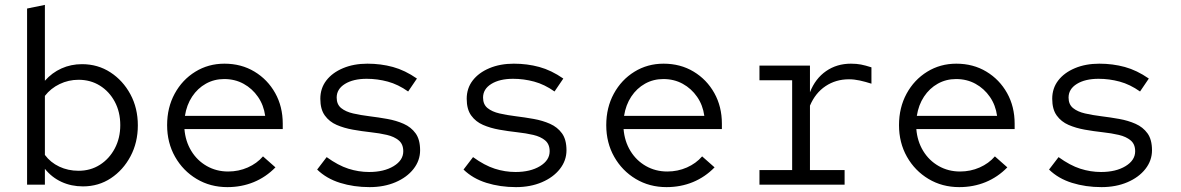

<svg xmlns="http://www.w3.org/2000/svg" viewBox="-20 -757 4840 787"><path d="M91 0V-722L164 -737V-426Q193 -459 232 -476.5Q271 -494 316 -494Q381 -494 432.5 -460.5Q484 -427 514.5 -370.5Q545 -314 545 -243Q545 -173 515 -116.5Q485 -60 434.5 -26.5Q384 7 320 7Q272 7 232 -11.5Q192 -30 164 -65V0ZM302 -57Q351 -57 389.5 -81.5Q428 -106 450.5 -148.5Q473 -191 473 -244Q473 -298 450.5 -340Q428 -382 389.5 -406Q351 -430 302 -430Q261 -430 224.5 -412.5Q188 -395 164 -364V-122Q187 -91 223 -74Q259 -57 302 -57Z M912 10Q842 10 786 -23.5Q730 -57 697.5 -114.5Q665 -172 665 -244Q665 -316 696 -373Q727 -430 780.5 -463Q834 -496 900 -496Q969 -496 1023 -463.5Q1077 -431 1108 -375.5Q1139 -320 1139 -250V-228H736Q740 -178 764 -138.5Q788 -99 827.5 -76.5Q867 -54 915 -54Q958 -54 995.5 -70.5Q1033 -87 1058 -116L1109 -71Q1070 -31 1020 -10.5Q970 10 912 10ZM738 -282H1067Q1061 -326 1037.5 -360Q1014 -394 978.5 -413.5Q943 -433 899 -433Q858 -433 824 -414Q790 -395 767.5 -361Q745 -327 738 -282Z M1495 10Q1430 10 1374 -7.5Q1318 -25 1280 -62L1319 -113Q1366 -79 1408 -65.5Q1450 -52 1493 -52Q1554 -52 1593.5 -76Q1633 -100 1633 -137Q1633 -166 1614.5 -181.5Q1596 -197 1566 -204Q1536 -211 1499.5 -215Q1463 -219 1426.5 -225.5Q1390 -232 1360 -245Q1330 -258 1311.5 -283.5Q1293 -309 1293 -352Q1293 -395 1317.5 -427Q1342 -459 1386 -477.5Q1430 -496 1486 -496Q1541 -496 1590.5 -482.5Q1640 -469 1689 -435L1653 -382Q1612 -411 1569.5 -422.5Q1527 -434 1483 -434Q1428 -434 1394 -413Q1360 -392 1360 -357Q1360 -329 1378.5 -314Q1397 -299 1427.5 -292Q1458 -285 1494.5 -280.5Q1531 -276 1567.5 -269.5Q1604 -263 1634.5 -249.5Q1665 -236 1683.5 -210.5Q1702 -185 1702 -141Q1702 -99 1675 -64.5Q1648 -30 1601 -10Q1554 10 1495 10Z M2095 10Q2030 10 1974 -7.5Q1918 -25 1880 -62L1919 -113Q1966 -79 2008 -65.5Q2050 -52 2093 -52Q2154 -52 2193.5 -76Q2233 -100 2233 -137Q2233 -166 2214.5 -181.5Q2196 -197 2166 -204Q2136 -211 2099.5 -215Q2063 -219 2026.5 -225.5Q1990 -232 1960 -245Q1930 -258 1911.5 -283.5Q1893 -309 1893 -352Q1893 -395 1917.5 -427Q1942 -459 1986 -477.5Q2030 -496 2086 -496Q2141 -496 2190.5 -482.5Q2240 -469 2289 -435L2253 -382Q2212 -411 2169.5 -422.5Q2127 -434 2083 -434Q2028 -434 1994 -413Q1960 -392 1960 -357Q1960 -329 1978.5 -314Q1997 -299 2027.5 -292Q2058 -285 2094.5 -280.5Q2131 -276 2167.5 -269.5Q2204 -263 2234.5 -249.5Q2265 -236 2283.5 -210.5Q2302 -185 2302 -141Q2302 -99 2275 -64.5Q2248 -30 2201 -10Q2154 10 2095 10Z M2712 10Q2642 10 2586 -23.5Q2530 -57 2497.5 -114.5Q2465 -172 2465 -244Q2465 -316 2496 -373Q2527 -430 2580.5 -463Q2634 -496 2700 -496Q2769 -496 2823 -463.5Q2877 -431 2908 -375.5Q2939 -320 2939 -250V-228H2536Q2540 -178 2564 -138.5Q2588 -99 2627.5 -76.5Q2667 -54 2715 -54Q2758 -54 2795.5 -70.5Q2833 -87 2858 -116L2909 -71Q2870 -31 2820 -10.5Q2770 10 2712 10ZM2538 -282H2867Q2861 -326 2837.5 -360Q2814 -394 2778.5 -413.5Q2743 -433 2699 -433Q2658 -433 2624 -414Q2590 -395 2567.5 -361Q2545 -327 2538 -282Z M3093 0V-60H3227V-428H3093V-488H3300V-379Q3322 -435 3366 -465.5Q3410 -496 3468 -496Q3491 -496 3509 -492.5Q3527 -489 3552 -481V-414Q3527 -422 3504.3 -427Q3481.6 -432 3460 -432Q3406 -432 3364 -404Q3322 -376 3300 -324V-60H3442V0Z M3912 10Q3842 10 3786 -23.5Q3730 -57 3697.5 -114.5Q3665 -172 3665 -244Q3665 -316 3696 -373Q3727 -430 3780.5 -463Q3834 -496 3900 -496Q3969 -496 4023 -463.5Q4077 -431 4108 -375.5Q4139 -320 4139 -250V-228H3736Q3740 -178 3764 -138.5Q3788 -99 3827.5 -76.5Q3867 -54 3915 -54Q3958 -54 3995.5 -70.5Q4033 -87 4058 -116L4109 -71Q4070 -31 4020 -10.5Q3970 10 3912 10ZM3738 -282H4067Q4061 -326 4037.5 -360Q4014 -394 3978.5 -413.5Q3943 -433 3899 -433Q3858 -433 3824 -414Q3790 -395 3767.5 -361Q3745 -327 3738 -282Z M4495 10Q4430 10 4374 -7.5Q4318 -25 4280 -62L4319 -113Q4366 -79 4408 -65.5Q4450 -52 4493 -52Q4554 -52 4593.5 -76Q4633 -100 4633 -137Q4633 -166 4614.5 -181.5Q4596 -197 4566 -204Q4536 -211 4499.5 -215Q4463 -219 4426.5 -225.5Q4390 -232 4360 -245Q4330 -258 4311.5 -283.5Q4293 -309 4293 -352Q4293 -395 4317.5 -427Q4342 -459 4386 -477.5Q4430 -496 4486 -496Q4541 -496 4590.5 -482.5Q4640 -469 4689 -435L4653 -382Q4612 -411 4569.5 -422.5Q4527 -434 4483 -434Q4428 -434 4394 -413Q4360 -392 4360 -357Q4360 -329 4378.5 -314Q4397 -299 4427.5 -292Q4458 -285 4494.5 -280.5Q4531 -276 4567.5 -269.5Q4604 -263 4634.5 -249.5Q4665 -236 4683.5 -210.5Q4702 -185 4702 -141Q4702 -99 4675 -64.5Q4648 -30 4601 -10Q4554 10 4495 10Z"/></svg>

Font: Red Hat Mono VF Light
Style: Regular
Weight: 300
Monospace: yes
Designer: Pentagram, MCKL
Foundry: Pentagram, MCKL
Version: Version 1.023